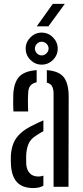

<svg xmlns="http://www.w3.org/2000/svg" viewBox="-20 -971 430 998"><path d="M37 -111.5Q36.5 -124 36.2 -136.2Q36 -148.5 36.5 -161.5Q38.5 -197.5 49.8 -225.8Q61 -254 86 -277.5Q111 -301 154.5 -321.5Q166.5 -327.5 179.2 -333.5Q192 -339.5 205.5 -345.5V-289Q197.5 -285 188.8 -279.8Q180 -274.5 170.5 -268Q138 -249 127.2 -220.5Q116.5 -192 116 -160.5Q116 -147 116 -136.8Q116 -126.5 116.5 -116.5Q119 -87 135 -70.2Q151 -53.5 179 -53.5Q194 -53.5 205.5 -58V-6Q185 6.5 153.5 6.5Q98 6.5 69.8 -22.5Q41.5 -51.5 37 -111.5ZM50 -391.5Q48.5 -413 48.5 -435.5Q48.5 -458 49 -478.5Q51.5 -539.5 78.2 -570.5Q105 -601.5 170.5 -606.5V-543.5Q150.5 -539.5 139 -526.8Q127.5 -514 126.5 -489Q125.5 -474.5 125.2 -455.2Q125 -436 125.5 -418.5Q126 -401 126.5 -391.5ZM258.5 0V-483.5Q258.5 -508.5 250.5 -522.5Q242.5 -536.5 223.5 -541.5V-606.5Q288 -601.5 312.5 -568.2Q337 -535 337 -468L336 0ZM196.5 -635Q163 -635 138.2 -659.5Q113.5 -684 113.5 -718.5Q113.5 -752 138.2 -776.8Q163 -801.5 196.5 -801.5Q230.5 -801.5 255.2 -776.8Q280 -752 280 -718.5Q280 -684 255.2 -659.5Q230.5 -635 196.5 -635ZM196.5 -683Q211 -683 221.8 -693.8Q232.5 -704.5 232.5 -718.5Q232.5 -733 221.8 -743.5Q211 -754 196.5 -754Q182.5 -754 172 -743.5Q161.5 -733 161.5 -718.5Q161.5 -704.5 172 -693.8Q182.5 -683 196.5 -683ZM171 -834 254.5 -951H317L231.5 -834Z"/></svg>

Font: Big Shoulders Stencil Text Thin
Style: Regular
Weight: 400
Version: Version 2.001